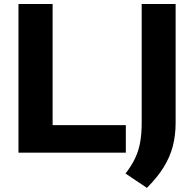

<svg xmlns="http://www.w3.org/2000/svg" viewBox="-20 -760 967 956"><path d="M72 0V-740H242V-137H606.5V0ZM711.5 175.5 605 104Q634.5 66 652.2 29Q670 -8 677.8 -51Q685.5 -94 685.5 -149V-740H854.5V-149.5Q854.5 -87.5 840.8 -33.5Q827 20.5 795.5 71.8Q764 123 711.5 175.5Z"/></svg>

Font: Encode Sans SC SemiExpanded
Style: Bold
Weight: 700
Width: 6
Designer: Multiple Designers
Foundry: Impallari Type
Version: Version 3.002